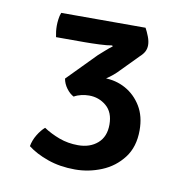

<svg xmlns="http://www.w3.org/2000/svg" viewBox="-57 -797 532 538"><g transform="rotate(10 209.0 -528.0)"><path d="M263 -456Q263 -491 242 -508.8Q221 -526.5 193 -526.5Q182.5 -526.5 171.2 -524Q160 -521.5 150.5 -516Q139.5 -521.5 130 -534.2Q120.5 -547 118 -561.5Q142.5 -570.5 172.2 -576.2Q202 -582 226.5 -582Q259 -582 286.8 -566.8Q314.5 -551.5 331.8 -523.2Q349 -495 349 -455Q349 -407.5 325.2 -376.5Q301.5 -345.5 265 -330.5Q228.5 -315.5 189.5 -315.5Q146.5 -315.5 111.8 -327.8Q77 -340 54 -358Q57 -375 66.5 -390.8Q76 -406.5 87 -416Q107.5 -402.5 132.5 -393.2Q157.5 -384 186 -384Q220 -384 241.5 -402.8Q263 -421.5 263 -456ZM259 -604Q242.5 -588 216 -572.2Q189.5 -556.5 164.5 -546.5L118 -561.5L197 -642Q204.5 -648.5 214.8 -657.8Q225 -667 234 -673.5L232 -676Q219.5 -673.5 196 -672.5Q172.5 -671.5 155 -671.5H73Q69.5 -688 69.5 -703.5Q69.5 -711.5 70.8 -721.8Q72 -732 75.5 -741H315.5Q321 -731 326 -718Q331 -705 331 -694Q331 -684 326.8 -675.8Q322.5 -667.5 313.5 -659.5Z"/></g></svg>

Font: Signika Negative
Style: Regular
Weight: 400
Designer: Anna Giedry
Foundry: Anna Giedry
Version: Version 2.001